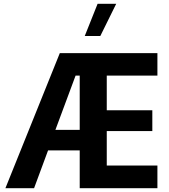

<svg xmlns="http://www.w3.org/2000/svg" viewBox="-20 -988 885 1008"><path d="M492.4 -968.1 424.9 -798.9H506.6L590.1 -968.1ZM398.5 -591.1V-306.2H270.9L376.8 -591.1ZM294 -709.1 8.4 0H158.9L232.3 -198.3H398.5V0H806.4V-118.9H540.5V-299.8H779.7V-409H540.5V-591.1H806.4V-709.1Z"/></svg>

Font: Estedad VF
Style: Regular
Weight: 100
Designer: Amin Abedi
Version: Version 7.3